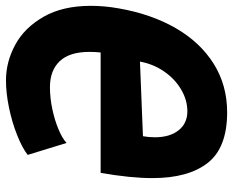

<svg xmlns="http://www.w3.org/2000/svg" viewBox="-89 -681 780 642"><g transform="rotate(-90 301.0 -360.0)"><path d="M602.5 -446Q602.5 -400.5 594 -353Q575 -244 527.8 -162.2Q480.5 -80.5 408.8 -35.5Q337 9.5 246.5 9.5Q128 9.5 77.2 -55.5Q26.5 -120.5 26.5 -240Q26.5 -314 44 -413.5H446.5Q448.5 -431 448.5 -450.5Q448.5 -517.5 417.5 -550.2Q386.5 -583 330.5 -583Q294.5 -583 257 -575Q219.5 -567 189.2 -554.2Q159 -541.5 144 -527.5L104 -657.5Q129 -676.5 171.5 -693.2Q214 -710 262.5 -720Q311 -730 353.5 -730Q415 -730 472 -699.2Q529 -668.5 565.8 -604.5Q602.5 -540.5 602.5 -446ZM163 -232Q163 -182.5 186.2 -153Q209.5 -123.5 250 -123.5Q287 -123.5 322.5 -144.2Q358 -165 383 -201.2Q408 -237.5 416 -282L166.5 -272Q163 -252.5 163 -232Z"/></g></svg>

Font: JuliaMono ExtraBold
Style: Italic
Weight: 800
Italic angle: -9°
Monospace: yes
Designer: cormullion
Foundry: corm
Version: Version 0.057; ttfautohint (v1.8.4)